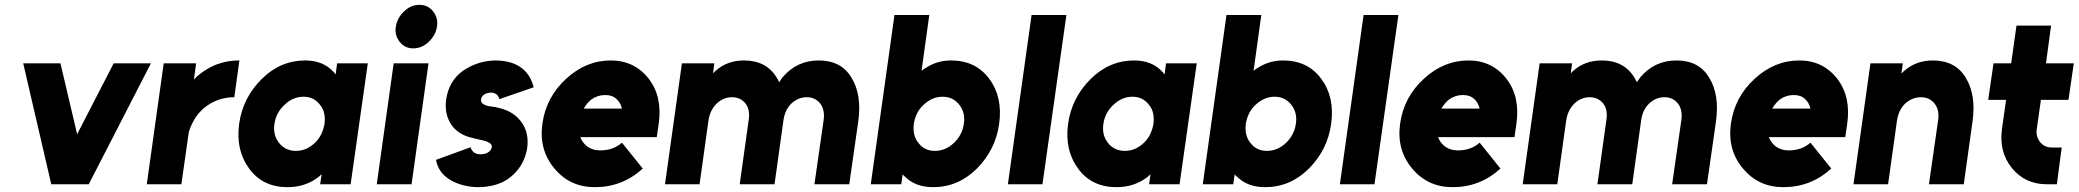

<svg xmlns="http://www.w3.org/2000/svg" viewBox="-20 -762 8596 794"><path d="M76 -500 192 0H347L604 -500H450L299 -207L230 -500Z M657 -500 587 0H730L761 -217Q784 -288 835 -324Q886 -360 949 -360L970 -512Q906 -512 852 -485Q823 -470 797 -448Q793 -445 789.5 -441Q786 -437 782 -433L791 -500Z M1374 -500 1368 -454Q1366 -457 1363.5 -460Q1361 -463 1359 -465Q1316 -512 1242 -512Q1140 -512 1063 -436Q984 -358 969 -250Q954 -141 1011 -64Q1067 12 1169 12Q1243 12 1297 -30Q1301 -33 1304 -36Q1307 -39 1310 -42L1304 0H1430L1501 -500ZM1235 -362Q1278 -362 1303 -329Q1316 -314 1320.5 -294Q1325 -274 1322 -250Q1318 -227 1308.5 -207Q1299 -187 1282 -171Q1247 -138 1204 -138Q1160 -138 1134 -171Q1108 -204 1115 -250Q1122 -297 1157 -329Q1192 -362 1235 -362Z M1538 0H1682L1752 -500H1608ZM1787 -652Q1793 -687 1771 -715Q1750 -742 1714 -742Q1679 -742 1651 -715Q1622 -687 1617 -652Q1611 -616 1633 -589Q1654 -562 1689 -562Q1725 -562 1753 -589Q1782 -617 1787 -652Z M2187 -401Q2173 -456 2134 -483Q2094 -512 2026 -512Q1954 -510 1894 -469Q1836 -427 1825 -350Q1817 -291 1846 -247Q1860 -226 1883 -211.5Q1906 -197 1937 -191Q1942 -189 1948.5 -188Q1955 -187 1961 -185Q2015 -175 2014 -156Q2013 -141 2000 -133Q1988 -124 1967 -124Q1935 -124 1926 -153L1783 -101Q1793 -47 1842 -18Q1889 10 1954 12Q2031 12 2081 -22Q2146 -68 2160 -148Q2171 -226 2121 -275Q2090 -306 2037 -317Q2033 -319 2026 -319.5Q2019 -320 2008 -322Q1968 -328 1969 -349Q1970 -362 1981 -370Q1993 -379 2010 -379Q2023 -379 2033 -372Q2042 -365 2045 -352Z M2696 -195 2704 -250Q2720 -362 2663 -436Q2604 -512 2506 -512Q2403 -512 2321 -436Q2238 -360 2223 -250Q2208 -142 2273 -65Q2337 12 2440 12Q2554 12 2638 -65L2552 -172Q2516 -140 2462 -140Q2429 -140 2405 -159Q2397 -166 2390.5 -175Q2384 -184 2380 -195ZM2483 -369Q2513 -369 2530 -352Q2546 -338 2552 -313H2394Q2407 -336 2426 -351Q2451 -369 2483 -369Z M3492 0 3529 -258Q3537 -314 3530 -360Q3523 -406 3501 -441Q3459 -512 3366 -512Q3275 -512 3216 -442Q3213 -437 3209 -432Q3205 -427 3202 -422Q3200 -427 3197.5 -431.5Q3195 -436 3192 -441Q3149 -512 3057 -512Q2986 -512 2938 -468Q2936 -466 2933.5 -463.5Q2931 -461 2929 -459L2934 -500H2800L2730 0H2873L2910 -265Q2917 -308 2944 -334Q2972 -360 3007 -360Q3042 -360 3063 -334Q3083 -308 3076 -265L3039 0H3183L3220 -265Q3226 -308 3253 -334Q3281 -360 3316 -360Q3351 -360 3372 -334Q3392 -308 3386 -265L3348 0Z M3878 -362Q3921 -362 3947 -329Q3973 -296 3966 -250Q3959 -203 3925 -171Q3890 -138 3846 -138Q3803 -138 3778 -171Q3765 -187 3760.5 -207Q3756 -227 3759 -250Q3763 -274 3773 -294Q3783 -314 3800 -329Q3835 -362 3878 -362ZM3913 -512Q3856 -512 3810 -482Q3805 -480 3800.5 -476.5Q3796 -473 3791 -469L3823 -700H3679L3581 0H3707L3713 -42Q3715 -38 3718 -35Q3721 -32 3724 -30Q3767 12 3839 12Q3942 12 4019 -64Q4097 -142 4112 -250Q4127 -361 4071 -436Q4015 -512 3913 -512Z M4246 -700 4148 0H4291L4390 -700Z M4802 -500 4796 -454Q4794 -457 4791.5 -460Q4789 -463 4787 -465Q4744 -512 4670 -512Q4568 -512 4491 -436Q4412 -358 4397 -250Q4382 -141 4439 -64Q4495 12 4597 12Q4671 12 4725 -30Q4729 -33 4732 -36Q4735 -39 4738 -42L4732 0H4858L4929 -500ZM4663 -362Q4706 -362 4731 -329Q4744 -314 4748.5 -294Q4753 -274 4750 -250Q4746 -227 4736.5 -207Q4727 -187 4710 -171Q4675 -138 4632 -138Q4588 -138 4562 -171Q4536 -204 4543 -250Q4550 -297 4585 -329Q4620 -362 4663 -362Z M5251 -362Q5294 -362 5320 -329Q5346 -296 5339 -250Q5332 -203 5298 -171Q5263 -138 5219 -138Q5176 -138 5151 -171Q5138 -187 5133.5 -207Q5129 -227 5132 -250Q5136 -274 5146 -294Q5156 -314 5173 -329Q5208 -362 5251 -362ZM5286 -512Q5229 -512 5183 -482Q5178 -480 5173.5 -476.5Q5169 -473 5164 -469L5196 -700H5052L4954 0H5080L5086 -42Q5088 -38 5091 -35Q5094 -32 5097 -30Q5140 12 5212 12Q5315 12 5392 -64Q5470 -142 5485 -250Q5500 -361 5444 -436Q5388 -512 5286 -512Z M5619 -700 5521 0H5664L5763 -700Z M6243 -195 6251 -250Q6267 -362 6210 -436Q6151 -512 6053 -512Q5950 -512 5868 -436Q5785 -360 5770 -250Q5755 -142 5820 -65Q5884 12 5987 12Q6101 12 6185 -65L6099 -172Q6063 -140 6009 -140Q5976 -140 5952 -159Q5944 -166 5937.5 -175Q5931 -184 5927 -195ZM6030 -369Q6060 -369 6077 -352Q6093 -338 6099 -313H5941Q5954 -336 5973 -351Q5998 -369 6030 -369Z M7039 0 7076 -258Q7084 -314 7077 -360Q7070 -406 7048 -441Q7006 -512 6913 -512Q6822 -512 6763 -442Q6760 -437 6756 -432Q6752 -427 6749 -422Q6747 -427 6744.5 -431.5Q6742 -436 6739 -441Q6696 -512 6604 -512Q6533 -512 6485 -468Q6483 -466 6480.5 -463.5Q6478 -461 6476 -459L6481 -500H6347L6277 0H6420L6457 -265Q6464 -308 6491 -334Q6519 -360 6554 -360Q6589 -360 6610 -334Q6630 -308 6623 -265L6586 0H6730L6767 -265Q6773 -308 6800 -334Q6828 -360 6863 -360Q6898 -360 6919 -334Q6939 -308 6933 -265L6895 0Z M7611 -195 7619 -250Q7635 -362 7578 -436Q7519 -512 7421 -512Q7318 -512 7236 -436Q7153 -360 7138 -250Q7123 -142 7188 -65Q7252 12 7355 12Q7469 12 7553 -65L7467 -172Q7431 -140 7377 -140Q7344 -140 7320 -159Q7312 -166 7305.5 -175Q7299 -184 7295 -195ZM7398 -369Q7428 -369 7445 -352Q7461 -338 7467 -313H7309Q7322 -336 7341 -351Q7366 -369 7398 -369Z M8101 0 8137 -258Q8145 -314 8138 -359.5Q8131 -405 8109 -441Q8066 -512 7973 -512Q7908 -512 7861 -474Q7856 -470 7852 -466.5Q7848 -463 7843 -458L7849 -500H7715L7645 0H7788L7825 -265Q7832 -308 7859 -334Q7888 -360 7924 -360Q7959 -360 7980 -334Q8001 -308 7995 -265L7957 0Z M8319 -656 8297 -500H8224L8202 -349H8276L8259 -229Q8246 -134 8300 -67Q8355 0 8444 0H8486L8506 -152H8465Q8435 -152 8417 -174Q8398 -198 8403 -229L8420 -349H8534L8556 -500H8441L8462 -656Z"/></svg>

Font: Unageo
Style: ExtraBold-Italic
Weight: 800
Designer: Richard Sepsi
Foundry: Richard Sepsi
Version: Version 2.000